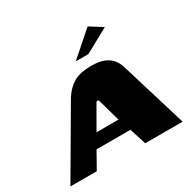

<svg xmlns="http://www.w3.org/2000/svg" viewBox="-173 -794 959 947"><g transform="rotate(-30 306.0 -320.5)"><path d="M-31 0 190 -378Q215 -418 251.5 -441Q288 -464 357 -464Q413 -464 446.5 -442.5Q480 -421 493 -378L608 0H395L365 -94H172L119 0ZM214 -167H339L306 -285Q305 -290 303 -295Q301 -300 296 -300Q291 -300 287.5 -295Q284 -290 282 -285ZM300 -521 437 -641 509 -596 372 -521Z"/></g></svg>

Font: Genos ExtraBold
Style: Italic
Weight: 800
Italic angle: -8°
Version: Version 1.010